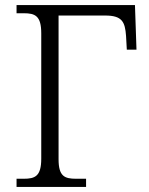

<svg xmlns="http://www.w3.org/2000/svg" viewBox="-20 -734 585 754"><path d="M45 0H318V-32H279C233 -32 210 -42 210 -109V-673H393C460 -673 471 -648 475 -593L478 -539H516L510 -714H45V-682H73C118 -682 142 -672 142 -603V-111C142 -42 118 -32 73 -32H45Z"/></svg>

Font: Noto Serif Light
Style: Regular
Weight: 300
Designer: Monotype Design Team
Foundry: Monotype Imaging Inc.
Version: Version 2.013